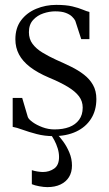

<svg xmlns="http://www.w3.org/2000/svg" viewBox="-20 -548 446 787"><path d="M198.5 10Q163 10 130.5 1.5Q98 -7 72.8 -16.2Q47.5 -25.5 32 -28V-146.5H71L94 -68.5Q97 -59.5 113.5 -47.5Q130 -35.5 154 -26.5Q178 -17.5 203.5 -17.5Q238 -17.5 263.8 -27.2Q289.5 -37 304.2 -57Q319 -77 319 -107Q319 -133 303.8 -153.2Q288.5 -173.5 258 -192Q227.5 -210.5 180.5 -230Q133.5 -250 103 -273.5Q72.5 -297 57.8 -325Q43 -353 43 -387Q43 -433.5 66.5 -464.8Q90 -496 128.5 -512Q167 -528 210.5 -528Q250.5 -528 276.5 -521.8Q302.5 -515.5 319 -508.5Q335.5 -501.5 346.5 -499V-387.5H313L288.5 -463Q284.5 -471 275.2 -480Q266 -489 249.5 -495.2Q233 -501.5 206 -501.5Q182.5 -501.5 157.8 -493.2Q133 -485 115.8 -466.2Q98.5 -447.5 98.5 -416Q98.5 -388 113.5 -368Q128.5 -348 154 -332.5Q179.5 -317 210 -303Q242 -289 271.5 -274.5Q301 -260 324.2 -242Q347.5 -224 361.2 -199.8Q375 -175.5 375 -142Q375 -95.5 353.2 -61.2Q331.5 -27 292 -8.5Q252.5 10 198.5 10ZM174 219Q160 219 141 215.5Q122 212 110.5 207V149.5Q121 153 133.8 155Q146.5 157 156 157Q182 157 202 143Q222 129 222 95.5Q222 78 216.5 60.2Q211 42.5 202.8 27Q194.5 11.5 185.5 0L200.5 -6L212 0Q224.5 12 239.2 32.2Q254 52.5 264.5 77.8Q275 103 275 130.5Q275 158 262.8 177.8Q250.5 197.5 228 208.2Q205.5 219 174 219Z"/></svg>

Font: Merriweather 120pt Light
Style: Regular
Weight: 300
Version: Version 2.100